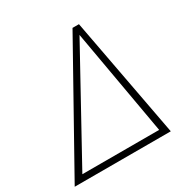

<svg xmlns="http://www.w3.org/2000/svg" viewBox="-190 -847 953 983"><g transform="rotate(-30 286.5 -355.0)"><path d="M-27 0 370 -710H408L541 0ZM39 -36H493L383 -661Z"/></g></svg>

Font: Livvic ExtraLight
Style: Italic
Weight: 275
Italic angle: -10°
Designer: Jacques Le Bailly, Baron von Fonthausen
Version: Version 1.001; ttfautohint (v1.8.2)